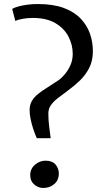

<svg xmlns="http://www.w3.org/2000/svg" viewBox="-20 -923 513 953"><path d="M162.5 -237Q152.5 -260 144.5 -284.5Q136.5 -309 131.8 -332.8Q127 -356.5 127 -376.5Q127 -402.5 138.2 -421.8Q149.5 -441 169.2 -456.8Q189 -472.5 214.8 -488.5Q240.5 -504.5 270 -524.5Q286 -535.5 302.2 -555Q318.5 -574.5 329.8 -600Q341 -625.5 341 -655.5Q341 -700.5 319.8 -741.5Q298.5 -782.5 254.8 -808.2Q211 -834 142 -834Q119 -834 94.8 -830Q70.5 -826 56 -819L40.5 -879Q51.5 -885.5 71.5 -891Q91.5 -896.5 116.5 -899.8Q141.5 -903 167.5 -903Q243.5 -903 295.8 -883.8Q348 -864.5 380 -831Q412 -797.5 426.5 -755.8Q441 -714 441 -669Q441 -621.5 423 -586.2Q405 -551 377.5 -524.2Q350 -497.5 320 -475.8Q290 -454 264.8 -434.2Q239.5 -414.5 227.5 -392.5Q224.5 -387.5 222.2 -378Q220 -368.5 220 -359.5Q220 -328 223.8 -297.2Q227.5 -266.5 231.5 -237ZM194.5 10Q169.5 10 149.8 -7.2Q130 -24.5 130 -53.5Q130 -85 153.5 -105.2Q177 -125.5 206 -125.5Q239.5 -125.5 255.8 -106.2Q272 -87 272 -62Q272 -29 249.5 -9.5Q227 10 194.5 10Z"/></svg>

Font: Merriweather 36pt Medium
Style: Regular
Weight: 500
Version: Version 2.100